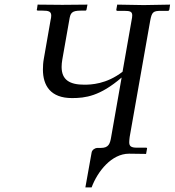

<svg xmlns="http://www.w3.org/2000/svg" viewBox="-20 -666 757 832"><path d="M542 -73 631 -577C638 -614 644 -619 678 -619H708C711 -619 713 -621 714 -625L717 -646L603 -644L488 -646L484 -624C484 -621 485 -619 489 -619H519C545 -619 553 -615 553 -599C553 -594 552 -586 550 -577L511 -355C441 -301 374 -299 345 -299C283 -299 247 -319 247 -376C247 -386 248 -396 250 -408L280 -578C285 -609 289 -620 331 -620H349C353 -620 354 -621 355 -625L359 -646L250 -645L143 -646L140 -625L139 -624C139 -621 142 -620 145 -620H163C192 -620 202 -616 202 -598C202 -593 201 -586 199 -578L170 -412C167 -396 166 -380 166 -365C166 -295 199 -241 292 -241C350 -241 413 -249 507 -330L462 -74C457 -43 451 -25 417 -25H401C394 -25 379 -18 377 -5L350 146H377C403 76 464 0 539 0H541L613 1L617 -21C618 -24 617 -26 613 -26H574C547 -26 540 -33 540 -50C540 -57 541 -64 542 -73Z"/></svg>

Font: Libertinus Serif
Style: Italic
Weight: 400
Italic angle: -12°
Designer: Philipp H. Poll, Khaled Hosny
Foundry: Caleb Maclennan
Version: Version 7.050;RELEASE